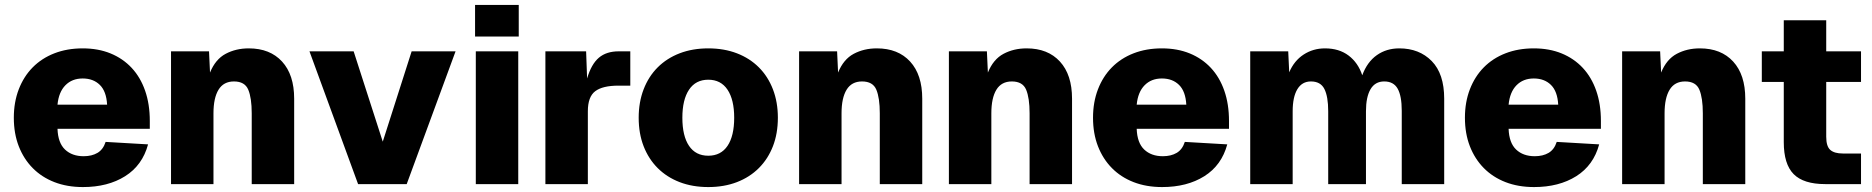

<svg xmlns="http://www.w3.org/2000/svg" viewBox="-20 -746 7587 778"><path d="M316 12Q252 12 200.5 -8Q149 -28 112.5 -65Q76 -102 56 -153.5Q36 -205 36 -269Q36 -332 56 -384Q76 -436 112.5 -473Q149 -510 200.5 -530Q252 -550 315 -550Q378 -550 428 -529.5Q478 -509 513.5 -471Q549 -433 568 -378.5Q587 -324 587 -256V-224H213Q215 -167 243.5 -140Q272 -113 319 -113Q352 -113 375 -126.5Q398 -140 408 -171L580 -161Q557 -76 487 -32Q417 12 316 12ZM414 -322Q411 -376 384.5 -402Q358 -428 315 -428Q272 -428 245 -400.5Q218 -373 213 -322Z M673 0V-538H827L831 -452Q853 -506 894.5 -528Q936 -550 988 -550Q1074 -550 1123 -496.5Q1172 -443 1172 -346V0H1000V-287Q1000 -349 986 -382.5Q972 -416 928 -416Q886 -416 865.5 -382.5Q845 -349 845 -287V0Z M1431 0 1234 -538H1413L1531 -172L1648 -538H1826L1628 0Z M1908 0V-538H2080V0ZM1905 -598V-726H2082V-598Z M2190 0V-538H2355L2359 -428Q2376 -486 2406.5 -512Q2437 -538 2487 -538H2534V-399H2486Q2422 -399 2392 -376.5Q2362 -354 2362 -295V0Z M2850 12Q2786 12 2734 -8Q2682 -28 2645 -65Q2608 -102 2588 -153.5Q2568 -205 2568 -269Q2568 -332 2588 -384Q2608 -436 2645 -473Q2682 -510 2734 -530Q2786 -550 2850 -550Q2914 -550 2966 -530Q3018 -510 3055 -473Q3092 -436 3112 -384Q3132 -332 3132 -269Q3132 -205 3112 -153.5Q3092 -102 3055 -65Q3018 -28 2966 -8Q2914 12 2850 12ZM2850 -115Q2901 -115 2928 -155Q2955 -195 2955 -269Q2955 -342 2928 -382.5Q2901 -423 2850 -423Q2799 -423 2772 -382.5Q2745 -342 2745 -269Q2745 -195 2772 -155Q2799 -115 2850 -115Z M3218 0V-538H3372L3376 -452Q3398 -506 3439.5 -528Q3481 -550 3533 -550Q3619 -550 3668 -496.5Q3717 -443 3717 -346V0H3545V-287Q3545 -349 3531 -382.5Q3517 -416 3473 -416Q3431 -416 3410.5 -382.5Q3390 -349 3390 -287V0Z M3825 0V-538H3979L3983 -452Q4005 -506 4046.5 -528Q4088 -550 4140 -550Q4226 -550 4275 -496.5Q4324 -443 4324 -346V0H4152V-287Q4152 -349 4138 -382.5Q4124 -416 4080 -416Q4038 -416 4017.5 -382.5Q3997 -349 3997 -287V0Z M4689 12Q4625 12 4573.5 -8Q4522 -28 4485.5 -65Q4449 -102 4429 -153.5Q4409 -205 4409 -269Q4409 -332 4429 -384Q4449 -436 4485.5 -473Q4522 -510 4573.5 -530Q4625 -550 4688 -550Q4751 -550 4801 -529.5Q4851 -509 4886.5 -471Q4922 -433 4941 -378.5Q4960 -324 4960 -256V-224H4586Q4588 -167 4616.5 -140Q4645 -113 4692 -113Q4725 -113 4748 -126.5Q4771 -140 4781 -171L4953 -161Q4930 -76 4860 -32Q4790 12 4689 12ZM4787 -322Q4784 -376 4757.5 -402Q4731 -428 4688 -428Q4645 -428 4618 -400.5Q4591 -373 4586 -322Z M5046 0V-538H5200L5204 -453Q5224 -500 5262.5 -525Q5301 -550 5349 -550Q5406 -550 5444.5 -521Q5483 -492 5500 -441Q5520 -495 5559 -522.5Q5598 -550 5650 -550Q5731 -550 5781.5 -498.5Q5832 -447 5832 -346V0H5660V-297Q5660 -357 5643.5 -386.5Q5627 -416 5589 -416Q5552 -416 5533.5 -384.5Q5515 -353 5515 -295V0H5362V-295Q5362 -355 5346.5 -385.5Q5331 -416 5292 -416Q5256 -416 5237 -384.5Q5218 -353 5218 -295V0Z M6196 12Q6132 12 6080.5 -8Q6029 -28 5992.5 -65Q5956 -102 5936 -153.5Q5916 -205 5916 -269Q5916 -332 5936 -384Q5956 -436 5992.5 -473Q6029 -510 6080.5 -530Q6132 -550 6195 -550Q6258 -550 6308 -529.5Q6358 -509 6393.5 -471Q6429 -433 6448 -378.5Q6467 -324 6467 -256V-224H6093Q6095 -167 6123.5 -140Q6152 -113 6199 -113Q6232 -113 6255 -126.5Q6278 -140 6288 -171L6460 -161Q6437 -76 6367 -32Q6297 12 6196 12ZM6294 -322Q6291 -376 6264.5 -402Q6238 -428 6195 -428Q6152 -428 6125 -400.5Q6098 -373 6093 -322Z M6553 0V-538H6707L6711 -452Q6733 -506 6774.5 -528Q6816 -550 6868 -550Q6954 -550 7003 -496.5Q7052 -443 7052 -346V0H6880V-287Q6880 -349 6866 -382.5Q6852 -416 6808 -416Q6766 -416 6745.5 -382.5Q6725 -349 6725 -287V0Z M7376 0Q7288 0 7248 -40.5Q7208 -81 7208 -170V-414H7119V-538H7208V-664H7380V-538H7521V-414H7380V-192Q7380 -153 7396.5 -138.5Q7413 -124 7447 -124H7521V0Z"/></svg>

Font: Geist ExtBd
Style: Regular
Weight: 400
Designer: Basement.studio, Andrés Briganti, Mateo Zaragoza
Foundry: Basement.studio, Vercel, Andrés Briganti, Guido Ferreyra, Mateo Zaragoza
Version: Version 1.401